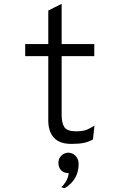

<svg xmlns="http://www.w3.org/2000/svg" viewBox="-20 -742 656 1006"><path d="M233 -110V-448H112V-511H233V-687L303 -722V-511H474V-448H303V-140Q303 -97 317.5 -75.5Q332 -54 378 -54Q414 -54 434 -62Q454 -70 475 -84L467 -11Q445 1 420 6.5Q395 12 354 12Q292 12 262.5 -20.5Q233 -53 233 -110ZM301 239Q312 230 324.5 210.5Q337 191 340 165Q313 165 299.5 149.5Q286 134 286 111Q286 88 302 73Q318 58 338 58Q359 58 375.5 74.5Q392 91 392 117Q392 200 319 244Z"/></svg>

Font: Overpass Mono Light
Style: Regular
Weight: 300
Monospace: yes
Designer: Delve Withrington, Dave Bailey
Foundry: Delve Fonts
Version: Version 1.000;DELV;Overpass